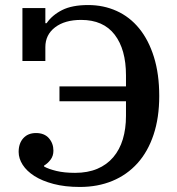

<svg xmlns="http://www.w3.org/2000/svg" viewBox="-20 -730 703 762"><path d="M297 12Q238 12 192.5 0Q147 -12 116.5 -31.5Q86 -51 70 -76Q54 -101 54 -127Q54 -161 72.5 -181.5Q91 -202 123 -202Q156 -202 174 -181.5Q192 -161 192 -132Q192 -111 180.5 -96Q169 -81 155 -73V-69Q173 -59 204 -51.5Q235 -44 278 -44Q328 -44 366 -60Q404 -76 429.5 -106Q455 -136 467.5 -177.5Q480 -219 480 -270V-328H216V-387H480V-431Q480 -534 435 -592.5Q390 -651 302 -651Q237 -651 198.5 -621.5Q160 -592 160 -543V-488H69V-698H160V-638H165Q187 -670 226.5 -690Q266 -710 330 -710Q391 -710 443 -686.5Q495 -663 532.5 -617Q570 -571 591 -503.5Q612 -436 612 -349Q612 -263 589.5 -195.5Q567 -128 525.5 -82Q484 -36 426 -12Q368 12 297 12Z"/></svg>

Font: IBM Plex Serif Medium
Style: Regular
Weight: 500
Designer: Mike Abbink, Paul van der Laan, Pieter van Rosmalen
Foundry: Bold Monday
Version: Version 2.5